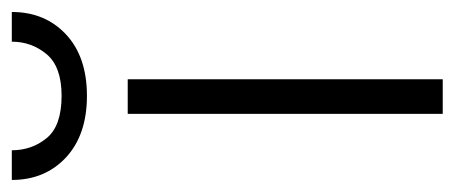

<svg xmlns="http://www.w3.org/2000/svg" viewBox="-268 -522 763 322"><g transform="rotate(-90 113.0 -361.5)"><path d="M140.6 -528.3V0H82.5V-528.3ZM203.6 -722.7H253.4Q253.4 -667 215.8 -631.8Q178.2 -596.7 112.8 -596.7Q47.4 -596.7 9.5 -631.8Q-28.3 -667 -28.3 -722.7H21.5Q21.5 -689 42 -664.1Q62.5 -639.2 112.8 -639.2Q161.6 -639.2 182.6 -664.3Q203.6 -689.5 203.6 -722.7Z"/></g></svg>

Font: Vazirmatn UI FD ExtraLight
Style: Regular
Weight: 200
Designer: Saber Rastikerdar
Foundry: Saber Rastikerdar
Version: Version 33.003